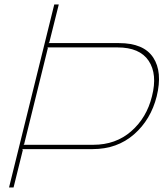

<svg xmlns="http://www.w3.org/2000/svg" viewBox="-20 -830 728 850"><path d="M652.8 -403.8Q677.7 -501.5 638.2 -560.8Q598.6 -620.1 500 -620.1H189.9L191.9 -617.2L86.9 -191.9L84 -189H393.1Q492.2 -189 560.8 -248.8Q629.4 -308.6 652.8 -403.8ZM673.8 -403.8Q647.9 -300.3 573.2 -235.1Q498.5 -169.9 390.1 -169.9H78.1L81.1 -166L40 0H20L220.2 -810.1H240.2L198.2 -642.1L194.8 -639.2H506.8Q616.2 -639.2 658.2 -575.4Q700.2 -511.7 673.8 -403.8Z"/></svg>

Font: Sinkin Sans 100 Thin Italic
Style: Regular
Weight: 100
Italic angle: -112°
Designer: Keith Bates
Foundry: K-Type
Version: Sinkin Sans (version 1.0)  by Keith Bates   •   © 2014   www